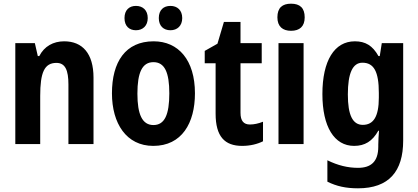

<svg xmlns="http://www.w3.org/2000/svg" viewBox="-20 -781 2269 1041"><path d="M328 -557C269 -557 220 -530 193 -477H185L169 -547H63V0H198V-261C198 -387 220 -440 286 -440C334 -440 351 -400 351 -323V0H487V-360C487 -491 427 -557 328 -557Z M655 -683C655 -639 681 -617 717 -617C754 -617 781 -641 781 -683C781 -726 754 -749 717 -749C681 -749 655 -727 655 -683ZM841 -683C841 -640 867 -617 904 -617C941 -617 968 -641 968 -683C968 -726 941 -749 904 -749C867 -749 841 -727 841 -683ZM1037 -275C1037 -456 947 -557 813 -557C660 -557 587 -445 587 -275C587 -112 665 10 811 10C966 10 1037 -114 1037 -275ZM725 -273C725 -388 751 -444 812 -444C873 -444 898 -388 898 -275C898 -160 873 -103 812 -103C751 -103 725 -161 725 -273Z M1335 -106C1301 -106 1284 -126 1284 -169V-438H1399V-547H1284V-662H1194L1159 -544L1090 -505V-438H1149V-165C1149 -41 1198 10 1293 10C1337 10 1376 0 1406 -15V-121C1381 -111 1357 -106 1335 -106Z M1558 -761C1511 -761 1484 -739 1484 -687C1484 -637 1513 -614 1558 -614C1604 -614 1632 -637 1632 -687C1632 -738 1606 -761 1558 -761ZM1626 -547H1490V0H1626Z M1904 -557C1793 -557 1728 -452 1728 -271C1728 -94 1792 10 1900 10C1958 10 1999 -15 2031 -72H2035C2033 -49 2031 -18 2031 4V14C2031 96 1991 129 1921 129C1866 129 1812 116 1755 88V204C1805 229 1856 240 1921 240C2089 240 2166 148 2166 -19V-547H2050L2039 -477H2032C2000 -534 1961 -557 1904 -557ZM1945 -441C2007 -441 2034 -393 2034 -277V-252C2034 -149 2005 -104 1947 -104C1892 -104 1866 -157 1866 -269C1866 -384 1892 -441 1945 -441Z"/></svg>

Font: Noto Sans Armenian Condensed
Style: Bold
Weight: 700
Width: 3
Designer: Monotype Design Team
Foundry: Monotype Imaging Inc.
Version: Version 2.008